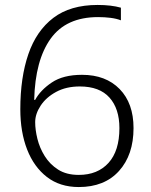

<svg xmlns="http://www.w3.org/2000/svg" viewBox="-20 -745 611 775"><path d="M62 -304Q62 -432 94.5 -526.5Q127 -621 195.5 -673Q264 -725 374 -725Q429 -725 468 -714V-663Q450 -670 426 -673Q402 -676 376 -676Q247 -676 184.5 -589Q122 -502 118 -342H122Q143 -381 189 -412Q235 -443 311 -443Q407 -443 463 -385.5Q519 -328 519 -228Q519 -120 460.5 -55Q402 10 298 10Q222 10 169.5 -30.5Q117 -71 89.5 -141.5Q62 -212 62 -304ZM298 -39Q374 -39 418 -87.5Q462 -136 462 -228Q462 -306 422 -351Q382 -396 302 -396Q247 -396 206.5 -374Q166 -352 144 -318.5Q122 -285 122 -252Q122 -221 131 -184.5Q140 -148 160.5 -115Q181 -82 214.5 -60.5Q248 -39 298 -39Z"/></svg>

Font: BC Sans Light
Style: Regular
Weight: 300
Designer: Monotype Design Team
Foundry: Monotype Imaging Inc.
Version: Version 2.000;GOOG;noto-source:20170915:90ef993387c0